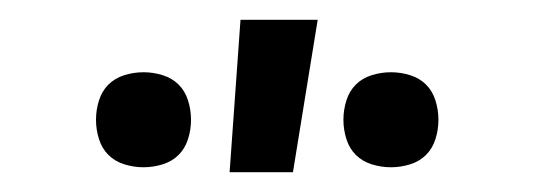

<svg xmlns="http://www.w3.org/2000/svg" viewBox="-20 -774 540 194"><path d="M375 -605Q365 -605 355.5 -608Q346 -611 339.5 -617.5Q333 -624 330 -633.5Q327 -643 327 -653Q327 -663 330 -672.5Q333 -682 339.5 -688.5Q346 -695 355.5 -698Q365 -701 375 -701Q385 -701 394.5 -698Q404 -695 410.5 -688.5Q417 -682 420 -672.5Q423 -663 423 -653Q423 -643 420 -633.5Q417 -624 410.5 -617.5Q404 -611 394.5 -608Q385 -605 375 -605ZM125 -605Q115 -605 105.5 -608Q96 -611 89.5 -617.5Q83 -624 80 -633.5Q77 -643 77 -653Q77 -663 80 -672.5Q83 -682 89.5 -688.5Q96 -695 105.5 -698Q115 -701 125 -701Q135 -701 144.5 -698Q154 -695 160.5 -688.5Q167 -682 170 -672.5Q173 -663 173 -653Q173 -643 170 -633.5Q167 -624 160.5 -617.5Q154 -611 144.5 -608Q135 -605 125 -605ZM212 -600 223 -754H301L276 -600Z"/></svg>

Font: Iosevka Custom
Style: Regular
Weight: 400
Monospace: yes
Designer: Belleve Invis
Foundry: Belleve Invis
Version: Version 32.5.0; ttfautohint (v1.8.4)